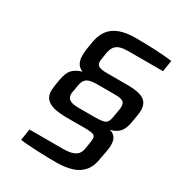

<svg xmlns="http://www.w3.org/2000/svg" viewBox="-186 -903 950 1028"><g transform="rotate(30 289.0 -389.0)"><path d="M315 6Q292 6 262 5.5Q232 5 200 3.5Q168 2 139.5 0Q111 -2 93 -5L104 -75H309Q349 -75 370.5 -83Q392 -91 401.5 -104.5Q411 -118 414 -136Q419 -166 421 -181Q423 -196 423 -201Q423 -218 409.5 -224Q396 -230 357 -230H239Q172 -230 136.5 -249.5Q101 -269 101 -314Q101 -320 102 -328Q103 -336 104 -347L111 -388Q119 -434 139 -454.5Q159 -475 195 -485Q170 -496 160.5 -515Q151 -534 151 -559Q151 -567 151.5 -575.5Q152 -584 153 -595L162 -650Q170 -695 192 -724.5Q214 -754 253.5 -769Q293 -784 351 -784Q372 -784 403.5 -783.5Q435 -783 469 -781.5Q503 -780 532 -777.5Q561 -775 578 -772L567 -703H352Q325 -703 305 -697.5Q285 -692 273 -677.5Q261 -663 256 -636Q252 -609 250 -597Q248 -585 248 -580Q248 -558 264 -551Q280 -544 312 -544H440Q509 -544 539.5 -525Q570 -506 570 -462Q570 -448 567 -431L559 -383Q553 -344 534.5 -321Q516 -298 478 -289Q504 -281 514 -264Q524 -247 524 -223Q524 -216 523.5 -206.5Q523 -197 520 -181L511 -133Q504 -80 478 -49.5Q452 -19 410.5 -6.5Q369 6 315 6ZM274 -307H369Q405 -307 422.5 -310.5Q440 -314 448 -325.5Q456 -337 460 -363L468 -410Q469 -415 469 -419.5Q469 -424 469 -428Q469 -450 455 -458Q441 -466 406 -466H299Q254 -466 235 -454Q216 -442 211 -408L203 -362Q202 -359 202 -356Q202 -353 202 -349Q202 -329 218 -318Q234 -307 274 -307Z"/></g></svg>

Font: Exo Thin Medium
Style: Italic
Weight: 500
Italic angle: -9°
Version: Version 2.000